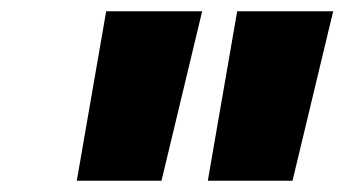

<svg xmlns="http://www.w3.org/2000/svg" viewBox="-20 -720 610 340"><path d="M400 -700H570L498 -400H348ZM168 -700H338L266 -400H116Z"/></svg>

Font: Overused Grotesk Black
Style: Italic
Weight: 900
Italic angle: -10°
Version: Version 0.003